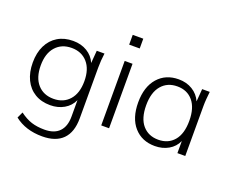

<svg xmlns="http://www.w3.org/2000/svg" viewBox="-141 -940 1696 1402"><g transform="rotate(20 707.0 -238.5)"><path d="M299 223Q170 223 84 155L106 108Q153 143 197 157Q241 171 298 171Q374 171 413 130.5Q452 90 452 14V-114Q430 -65 383 -38Q336 -11 276 -11Q207 -11 156.5 -41.5Q106 -72 78.5 -128.5Q51 -185 51 -261Q51 -337 78.5 -393Q106 -449 156.5 -479.5Q207 -510 276 -510Q338 -510 385 -481.5Q432 -453 453 -403L461 -501H521Q517 -473 515 -444.5Q513 -416 513 -389V5Q513 113 458.5 168Q404 223 299 223ZM283 -63Q360 -63 406 -115Q452 -167 452 -261Q452 -354 406 -406Q360 -458 283 -458Q205 -458 159 -406Q113 -354 113 -261Q113 -167 159 -115Q205 -63 283 -63Z M668 -624V-700H750V-624ZM678 0V-501H739V0Z M1096 8Q995 8 934.5 -60.5Q874 -129 874 -251Q874 -372 934.5 -441Q995 -510 1096 -510Q1157 -510 1203.5 -481.5Q1250 -453 1272 -403L1280 -501H1339Q1336 -473 1333.5 -444.5Q1331 -416 1331 -389V0H1270V-94Q1248 -45 1201.5 -18.5Q1155 8 1096 8ZM1104 -44Q1181 -44 1226 -97Q1271 -150 1271 -251Q1271 -351 1226 -404.5Q1181 -458 1104 -458Q1027 -458 981.5 -404.5Q936 -351 936 -251Q936 -150 981.5 -97Q1027 -44 1104 -44Z"/></g></svg>

Font: Mulish Light
Style: Regular
Weight: 300
Designer: Vernon Adams
Foundry: Vernon Adams
Version: Version 3.603; ttfautohint (v1.8.3)